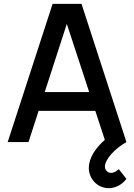

<svg xmlns="http://www.w3.org/2000/svg" viewBox="-20 -740 698 1000"><path d="M128.5 0 181 -162.5H476.5L526 -11.5C476.5 31 442.5 84.5 442.5 134.5C442.5 190 486.5 240 546 240C580.5 240 615 223 638.5 191.5L598.5 141C585.5 153.5 571.5 160.5 558.5 160.5C541 160.5 526.5 146.5 526.5 127.5C526.5 90.5 577.5 34 638.5 0L404.5 -720H254L20 0ZM213 -260.5 328 -615.5 444.5 -260.5Z"/></svg>

Font: Manrope SemiBold
Style: Regular
Weight: 600
Designer: Mikhail Sharanda
Foundry: Mikhail Sharanda
Version: Version 4.505